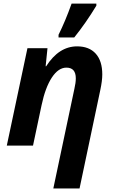

<svg xmlns="http://www.w3.org/2000/svg" viewBox="-20 -816 644 1076"><path d="M425.8 240.2H278.8L397 -318.8Q404.8 -352.1 404.8 -377Q404.8 -437 352.1 -437Q307.1 -437 270.5 -381.3Q233.9 -325.7 212.9 -226.1L165 0H18.1L133.8 -545.9H246.1L235.8 -444.8H238.8Q310.1 -556.2 412.1 -556.2Q479.5 -556.2 516.4 -515.4Q553.2 -474.6 553.2 -398.9Q553.2 -363.3 542 -311ZM308.1 -621.1Q345.2 -695.3 381.3 -795.9H520V-784.2Q461.4 -687.5 396 -606H308.1Z"/></svg>

Font: Zoram GWebM
Style: Bold Italic
Weight: 700
Italic angle: -12°
Foundry: Ascender Corporation
Version: Version 1.000